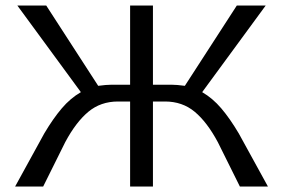

<svg xmlns="http://www.w3.org/2000/svg" viewBox="-20 -678 1029 698"><path d="M954 0H852L772 -161Q733 -234 688 -271.5Q643 -309 580 -309H536V0H453V-309H409Q346 -309 301 -271.5Q256 -234 217 -161L137 0H35L141 -193Q173 -247 204.5 -284Q236 -321 274 -343L43 -658H148L337 -366Q367 -370 385 -370H453V-658H536V-370H604Q622 -370 652 -366L841 -658H946L715 -343Q753 -321 784.5 -284Q816 -247 848 -193Z"/></svg>

Font: Ysabeau Medium
Style: Regular
Weight: 500
Designer: Christian Thalmann (Catharsis Fonts)
Version: Version 0.003